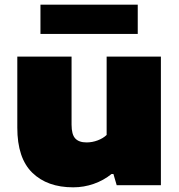

<svg xmlns="http://www.w3.org/2000/svg" viewBox="-20 -792 766 821"><path d="M54 -246V-550H286V-259Q286 -217 301.8 -200Q317.5 -183 350 -183Q374.5 -183 397.8 -191.8Q421 -200.5 436 -215V-550H668V0H479L465 -48H457Q423 -20.5 380.8 -5.8Q338.5 9 293 9Q182 9 118 -53.5Q54 -116 54 -246ZM153 -647V-772H569V-647Z"/></svg>

Font: Encode Sans Expanded Black
Style: Regular
Weight: 900
Width: 7
Designer: Multiple Designers
Foundry: Impallari Type
Version: Version 2.000